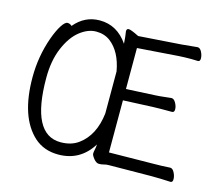

<svg xmlns="http://www.w3.org/2000/svg" viewBox="-103 -847 1151 1000"><g transform="rotate(15 472.5 -347.5)"><path d="M125 -352Q125 -47 283 -47Q341 -47 380 -76Q456 -132 470 -252V-479Q452 -581 391 -628Q359 -652 315 -652Q271 -652 227.5 -618Q184 -584 154.5 -515Q125 -446 125 -352ZM470 -628Q468 -665 463 -694Q463 -708 475 -708Q487 -708 531 -686L761 -702Q784 -704 807.5 -706.5Q831 -709 844 -710H846Q859 -710 868 -692Q877 -674 877 -657.5Q877 -641 865 -641L829 -642Q794 -642 762 -640L541 -624V-403L699 -411Q720 -412 744.5 -415Q769 -418 782 -419H783Q796 -419 806 -401Q816 -383 816 -366.5Q816 -350 803 -350H744Q717 -350 700 -349L541 -342V-61L786 -64Q824 -64 869 -67H870Q883 -67 892.5 -48.5Q902 -30 902 -13Q902 4 890 4Q836 1 787 1L559 3Q543 3 531.5 6.5Q520 10 505.5 10Q491 10 477 -7.5Q463 -25 463 -34Q463 -43 466 -56Q469 -69 470 -85Q406 18 288 18Q211 18 159 -28Q55 -122 55 -337Q55 -449 92 -554Q109 -601 127 -629Q145 -657 158.5 -657Q172 -657 182 -647Q237 -713 318 -713Q412 -713 470 -628Z"/></g></svg>

Font: LXGW WenKai
Style: Regular
Weight: 400
Designer: LXGW / Fontworks Inc.
Foundry: LXGW / Fontworks Inc.
Version: Version 1.520; June 14, 2025